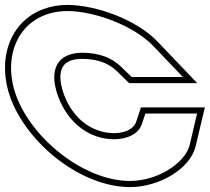

<svg xmlns="http://www.w3.org/2000/svg" viewBox="-199 -673 855 783"><path d="M424.6 -487 546.8 -359H337.8L294.7 -401C255.4 -439 203.9 -457 137.9 -458C37.9 -458 -2.5 -393 37.6 -281C78.9 -169 166.9 -105 268.1 -105C326.4 -106 368.9 -131 380.2 -169L393.9 -210H604.7L574.3 -81C555 -7 444.3 64 333.1 65H332C145.2 65 -66.1 -104 -132.4 -281C-197.7 -458 -110.3 -628 77.6 -628C187.2 -627 345.4 -569 424.6 -487ZM442.6 -504.3C356.9 -593.1 194.6 -651.9 77.7 -653C41.2 -653 8.2 -647.2 -21.7 -636.2C-161.3 -584.7 -212.8 -426.9 -155.8 -272.3C-86.1 -86 131.9 90 332 90H333.2C452.4 88.9 574.8 15.9 598.5 -75L636.3 -235H375.8L356.4 -176.5C349.3 -152.7 320.2 -130.9 267.9 -130C178.6 -130 99.3 -185.9 61.1 -289.5C51.6 -316.1 47.3 -339.4 47.3 -357.9C47.3 -407.1 73.2 -433 137.8 -433C199 -432.1 243.5 -415.7 277.3 -383.1L327.6 -334H605.2Z"/></svg>

Font: Nordica Plus
Style: NordicaClassicBkExtOpOblOl
Weight: 900
Version: Version 1.01